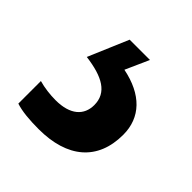

<svg xmlns="http://www.w3.org/2000/svg" viewBox="-85 -61 361 361"><g transform="rotate(45 95.5 120.0)"><path d="M183 135C183 89 153 58 98 47L119 0H65L31 80C78 86 105 101 105 134C105 161 86 179 47 179C32 179 16 177 2 173V233C17 238 38 240 63 240C139 240 183 203 183 135Z"/></g></svg>

Font: Noto Sans Arabic ExtCond Med
Style: Regular
Weight: 500
Width: 2
Designer: Monotype Design Team, Nadine Chahine, Nizar Qandah and Khaled Hosny
Foundry: Monotype Imaging Inc.
Version: Version 2.012